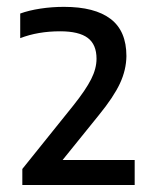

<svg xmlns="http://www.w3.org/2000/svg" viewBox="-20 -458 444 546"><path d="M363 -3V68H43.5V22.5L188.5 -158Q224 -202.5 239.2 -232.8Q254.5 -263 254.5 -291Q254.5 -331.5 229.5 -350.2Q204.5 -369 151 -369Q88 -369 37.5 -349.5V-419.5Q62 -428.5 94.8 -433.5Q127.5 -438.5 162 -438.5Q249.5 -438.5 294.5 -404.2Q339.5 -370 339.5 -298.5Q339 -259 321 -220.5Q303 -182 261 -130.5L158 -3Z"/></svg>

Font: Encode Sans Medium
Style: Regular
Weight: 500
Designer: Multiple Designers
Foundry: Impallari Type
Version: Version 2.000